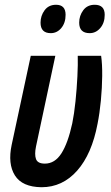

<svg xmlns="http://www.w3.org/2000/svg" viewBox="-20 -776 465 805"><path d="M154 9Q73 8 42.5 -40.5Q12 -89 29 -169L109 -542H212L131 -162Q124 -128 131 -109Q138 -90 168 -90Q210 -90 237.5 -133Q265 -176 283 -259Q291 -298 296.5 -351Q302 -404 304.5 -455.5Q307 -507 306 -542H404Q409 -507 408.5 -457.5Q408 -408 403 -355Q398 -302 389 -257Q365 -130 303.5 -60.5Q242 9 154 9ZM356 -637Q312 -637 312 -681Q312 -710 329 -733Q346 -756 377 -756Q419 -756 419 -714Q419 -680 400.5 -658.5Q382 -637 356 -637ZM193 -637Q150 -637 150 -681Q150 -710 167 -733Q184 -756 215 -756Q255 -756 255 -714Q255 -680 237 -658.5Q219 -637 193 -637Z"/></svg>

Font: Noto Sans ExtraCondensed SemiBold
Style: Italic
Weight: 600
Width: 2
Italic angle: -12°
Designer: Monotype Design Team
Foundry: Monotype Imaging Inc.
Version: Version 2.013; ttfautohint (v1.8.4.7-5d5b)